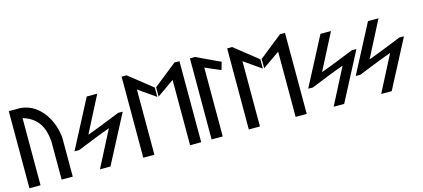

<svg xmlns="http://www.w3.org/2000/svg" viewBox="-65 -1476 4479 2033"><g transform="rotate(-15 2174.0 -459.5)"><path d="M181.4 -15V-751.3L190.5 -748.4C346.1 -698.2 401.2 -583.6 412.6 -434.1L412.6 -433.8V-15H534.5V-433.3C526.5 -608 411.1 -840.7 188.2 -860H59.5V-15ZM534.5 -426 534.5 -425.7C534.5 -425.7 534.5 -425.8 534.5 -425.8Z M621.6 -269.2 671.5 -268.4C787.9 -314 902.3 -362.7 1018.8 -404.3L1036.2 -410.5L832.6 -15H947.8L1223.4 -542.2L1173.5 -543C1057.1 -497.4 942.7 -448.7 826.2 -407.1L808.8 -400.9L1012.4 -796.4H897.2Z M1362.2 -904 1308 -903.1 1307.5 -15H1429.4V-730.3L1617.7 -598.7L1617.8 -700.8ZM1632.3 -598.7 1820.6 -730.3V-15H1942.5L1942 -903.1L1887.8 -904L1632.2 -700.8Z M2178.5 -15V-769.6L2347.6 -696.8L2372.5 -781.4L2112.1 -904L2057 -903.1L2056.5 -15Z M2519.2 -904 2465 -903.1 2464.5 -15H2586.4V-730.3L2774.7 -598.7L2774.8 -700.8ZM2789.3 -598.7 2977.6 -730.3V-15H3099.5L3099 -903.1L3044.8 -904L2789.2 -700.8Z M3183.6 -269.2 3233.5 -268.4C3349.9 -314 3464.3 -362.7 3580.8 -404.3L3598.2 -410.5L3394.6 -15H3509.8L3785.4 -542.2L3735.5 -543C3619.1 -497.4 3504.7 -448.7 3388.2 -407.1L3370.8 -400.9L3574.4 -796.4H3459.2Z M3704.6 -269.2 3754.5 -268.4C3870.9 -314 3985.3 -362.7 4101.8 -404.3L4119.2 -410.5L3915.6 -15H4030.8L4306.4 -542.2L4256.5 -543C4140.1 -497.4 4025.7 -448.7 3909.2 -407.1L3891.8 -400.9L4095.4 -796.4H3980.2Z"/></g></svg>

Font: Stormning
Style: Light
Weight: 400
Designer: Robert Jablonski, Mew Too
Foundry: Cannot Into Space Fonts
Version: Version 0.90